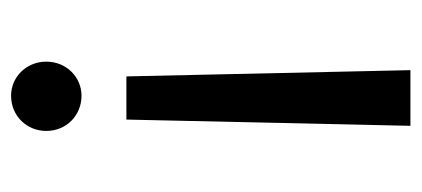

<svg xmlns="http://www.w3.org/2000/svg" viewBox="-222 -382 743 338"><g transform="rotate(-90 149.0 -212.5)"><path d="M210 -502C210 -537 183 -564 150 -564C115 -564 88 -537 88 -502C88 -467 115 -440 150 -440C183 -440 210 -467 210 -502ZM97 139H195L184 -361H108Z"/></g></svg>

Font: Matrixport Regular
Style: Regular
Weight: 400
Designer: Ninad Kale (Devanagari), Jonny Pinhorn (Latin)
Foundry: Indian Type Foundry
Version: Version 3.200;PS 1.000;hotconv 16.6.54;makeotf.lib2.5.65590